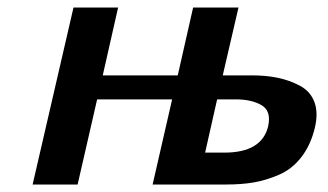

<svg xmlns="http://www.w3.org/2000/svg" viewBox="-20 -492 874 512"><path d="M67 0 176 -472H295L254 -291H454L495 -472H616L574 -291H652Q690 -291 721 -284.5Q752 -278 779.5 -263.5Q807 -249 818 -221Q829 -193 820 -153Q809 -106 784 -73.5Q759 -41 724 -26Q689 -11 656.5 -5.5Q624 0 584 0H387L439 -227H239L187 0ZM527 -85H578Q678 -85 695 -155Q704 -196 677.5 -211.5Q651 -227 609 -227H559Z"/></svg>

Font: Coval
Style: ExtraBold Italic
Weight: 800
Foundry: Context Ltd
Version: Version 001.000